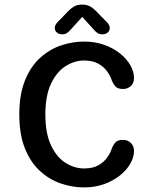

<svg xmlns="http://www.w3.org/2000/svg" viewBox="-20 -806 659 836"><path d="M346 10Q295 10 245 -7Q195 -24 154 -61.5Q113 -99 88.5 -159.8Q64 -220.5 64 -307.5Q64 -394.5 88.5 -455.2Q113 -516 154 -553.5Q195 -591 245 -608Q295 -625 346 -625Q394 -625 433.8 -610.8Q473.5 -596.5 502.8 -573Q532 -549.5 547.8 -521.5Q563.5 -493.5 563.5 -466Q563.5 -444 549.5 -431.2Q535.5 -418.5 516.5 -418.5Q493 -418.5 483.2 -429Q473.5 -439.5 467 -455Q461.5 -473.5 447.5 -493.8Q433.5 -514 409 -528.2Q384.5 -542.5 346.5 -542.5Q304 -542.5 265.2 -517.8Q226.5 -493 202 -441.2Q177.5 -389.5 177.5 -307.5Q177.5 -225.5 202 -173.5Q226.5 -121.5 265.2 -97Q304 -72.5 346.5 -72.5Q384.5 -72.5 409 -86.8Q433.5 -101 447.5 -121.2Q461.5 -141.5 467 -160Q473.5 -176 483.2 -186.5Q493 -197 516.5 -197Q535.5 -197 549.5 -183.8Q563.5 -170.5 563.5 -149Q563.5 -121.5 547.5 -93.5Q531.5 -65.5 502.2 -42Q473 -18.5 433.2 -4.2Q393.5 10 346 10ZM446 -709Q458 -696 458 -684.5Q458 -672 448.8 -664.2Q439.5 -656.5 425 -656.5Q412 -656.5 403 -663.2Q394 -670 385 -681L338 -732.5L291 -680.5Q281.5 -669.5 272.8 -663Q264 -656.5 251 -656.5Q236.5 -656.5 227.5 -664.5Q218.5 -672.5 218.5 -685Q218.5 -690 221.2 -696.2Q224 -702.5 230 -709L267.5 -747.5Q285 -767 300.2 -776.5Q315.5 -786 337.5 -786Q360 -786 375.2 -776.5Q390.5 -767 408 -747.5Z"/></svg>

Font: Sono Monospace Medium
Style: Regular
Weight: 500
Designer: Tyler Finck
Foundry: Tyler Finck
Version: Version 2.112